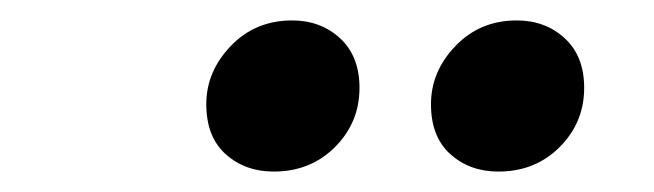

<svg xmlns="http://www.w3.org/2000/svg" viewBox="-20 -734 640 188"><path d="M248 -566Q220 -566 201 -583Q182 -600 182 -632Q182 -664 206 -689Q230 -714 266 -714Q294 -714 313 -696.5Q332 -679 332 -648Q332 -614 308 -590Q284 -566 248 -566ZM468 -566Q440 -566 421 -583Q402 -600 402 -632Q402 -664 426 -689Q450 -714 486 -714Q514 -714 533 -696.5Q552 -679 552 -648Q552 -614 528 -590Q504 -566 468 -566Z"/></svg>

Font: Source Code Pro ExtraLight Black
Style: Italic
Weight: 900
Italic angle: -11°
Monospace: yes
Version: Version 1.016;hotconv 1.0.116;makeotfexe 2.5.65601